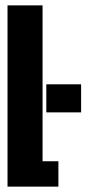

<svg xmlns="http://www.w3.org/2000/svg" viewBox="-20 -695 330 715"><path d="M8 0H197.5V-94.5H138.5V-675H8ZM152.5 -381V-276.5H282V-381Z"/></svg>

Font: Anybody UltraCondensed
Style: Bold
Weight: 700
Width: 1
Version: Version 1.113;gftools[0.9.25]